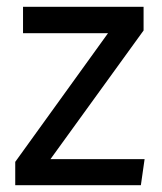

<svg xmlns="http://www.w3.org/2000/svg" viewBox="-20 -547 477 567"><path d="M404 -527H48V-449H299L25 -69V0H396L407 -77H129L404 -457Z"/></svg>

Font: Fira Math
Style: Regular
Weight: 400
Designer: Xiangdong Zeng
Foundry: Xiangdong Zeng
Version: Version 0.3.4